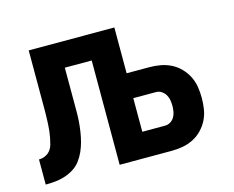

<svg xmlns="http://www.w3.org/2000/svg" viewBox="-79 -633 908 745"><g transform="rotate(-15 375.0 -260.0)"><path d="M19 0V-101Q32 -101 44.5 -106.5Q57 -112 65 -122.5Q73 -133 76.5 -146Q80 -159 82.5 -172Q85 -185 86.5 -198.5Q88 -212 88.5 -225Q89 -238 89.5 -251.5Q90 -265 90 -278V-520H434V-336H525Q548 -336 570 -332Q592 -328 612 -318Q632 -308 648 -291.5Q664 -275 674 -255Q684 -235 687.5 -213Q691 -191 691 -168Q691 -146 687.5 -123.5Q684 -101 674 -81Q664 -61 648 -44.5Q632 -28 612 -18Q592 -8 570 -4Q548 0 525 0H316V-419H208V-281Q208 -261 208 -241Q208 -221 206.5 -201.5Q205 -182 202 -162.5Q199 -143 194 -124Q189 -105 181 -87Q173 -69 161 -53Q149 -37 132 -26.5Q115 -16 96.5 -10Q78 -4 58 -2Q38 0 19 0ZM434 -101H525Q537 -101 547 -107Q557 -113 563 -123Q569 -133 571 -145Q573 -157 573 -168Q573 -180 571 -191.5Q569 -203 563 -213Q557 -223 547 -229.5Q537 -236 525 -236H434Z"/></g></svg>

Font: Iosevka Book
Style: Bold
Weight: 700
Designer: Belleve Invis
Foundry: Belleve Invis
Version: Version 28.0.7; ttfautohint (v1.8.3)